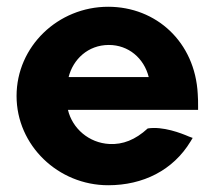

<svg xmlns="http://www.w3.org/2000/svg" viewBox="-20 -525 638 568"><path d="M181 -200H566V-210C566 -222 566 -235 565 -247C557 -401 442 -505 300 -505C152 -505 29 -388 29 -241C29 -95 152 23 300 23C403 23 492 -21 544 -107L550 -117L539 -121C516 -131 462 -152 417 -145C380 -111 343 -97 304 -99C243 -102 194 -145 181 -200ZM420 -297H183C196 -349 240 -392 302 -392C360 -392 406 -353 420 -297Z"/></svg>

Font: Bluebird
Style: SfBd
Weight: 700
Designer: Jasper
Foundry: Cannot Into Space Fonts
Version: Version 0.98